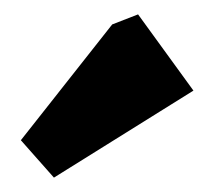

<svg xmlns="http://www.w3.org/2000/svg" viewBox="-20 -757 289 267"><path d="M55 -510 9 -562 136 -723 172 -737 249 -631Z"/></svg>

Font: Kreon
Style: Bold
Weight: 700
Designer: Julia Petretta
Foundry: Julia Petretta and Eli Heuer
Version: Version 2.002